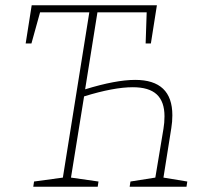

<svg xmlns="http://www.w3.org/2000/svg" viewBox="-20 -713 798 733"><path d="M604 -35 695 -20 692 0H475L478 -20L573 -35L604 -221Q608 -244 608 -269Q608 -325 578.5 -352.5Q549 -380 487 -380Q414 -380 301 -345L251 -35L356 -20L353 0H107L110 -20L220 -35L321 -666H133L100 -547H78L101 -693H579L556 -547H536L540 -666H352L305 -372Q422 -408 496 -408Q638 -408 638 -273Q638 -248 634 -224Z"/></svg>

Font: Bitter Pro ExtraLight
Style: Italic
Weight: 275
Italic angle: -9°
Designer: Sol Matas, and Bitter project Authors
Foundry: Sol Matas
Version: Version 1.010